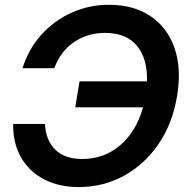

<svg xmlns="http://www.w3.org/2000/svg" viewBox="-20 -759 767 791"><path d="M304.7 11.7Q222.7 11.7 161.4 -20.3Q100.1 -52.2 66.7 -110.6Q33.2 -168.9 34.2 -248.5H165Q169.4 -178.2 209 -141.1Q248.5 -104 318.8 -104Q409.7 -104 475.8 -161.1Q542 -218.3 569.3 -316.9H290L307.6 -423.8H585.4Q588.4 -516.6 544.4 -570.1Q500.5 -623.5 412.6 -623.5Q341.8 -623.5 285.9 -586.2Q230 -548.8 203.6 -478H72.8Q97.7 -557.6 150.6 -616.2Q203.6 -674.8 275.4 -707Q347.2 -739.3 429.2 -739.3Q529.8 -739.3 599.4 -692.9Q668.9 -646.5 698.7 -562Q728.5 -477.5 709.5 -363.3Q690.9 -250 633.1 -165.5Q575.2 -81.1 490.2 -34.7Q405.3 11.7 304.7 11.7Z"/></svg>

Font: Inter Display SemiBold
Style: Italic
Weight: 600
Italic angle: -9.39999°
Designer: Rasmus Andersson
Foundry: rsms
Version: Version 4.000;git-a52131595